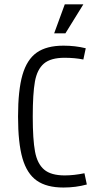

<svg xmlns="http://www.w3.org/2000/svg" viewBox="-20 -838 478 867"><path d="M61.5 -311.5Q61.5 -430.7 81.5 -500Q101.6 -569.3 146 -600.6Q190.4 -631.8 266.6 -631.8Q320.3 -631.8 367.2 -620.1L356.4 -569.3Q317.4 -577.1 271.5 -577.1Q209 -577.1 178.2 -550.8Q147.5 -524.4 137.7 -469.7Q127.9 -415 127.9 -311.5Q127.9 -208 138.2 -153.3Q148.4 -98.6 179.2 -72.3Q210 -45.9 272.5 -45.9Q313.5 -45.9 361.3 -55.7L372.1 -4.9Q322.3 8.8 266.6 8.8Q190.4 8.8 146 -22.5Q101.6 -53.7 81.5 -123Q61.5 -192.4 61.5 -311.5ZM356.4 -818.4 275.4 -687.5H224.6L272.5 -818.4Z"/></svg>

Font: Sudo Light
Style: Regular
Weight: 300
Monospace: yes
Designer: Jens Kutilek
Foundry: Jens Kutilek
Version: Version 0.040